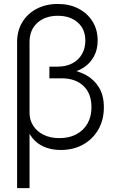

<svg xmlns="http://www.w3.org/2000/svg" viewBox="-20 -757 598 981"><path d="M67.4 204.1V-542.5Q67.4 -599.6 93.8 -643.3Q120.1 -687 167.2 -711.9Q214.4 -736.8 275.4 -736.8Q335.4 -736.8 381.3 -712.9Q427.2 -689 453.1 -647Q479 -605 479 -549.8Q479 -503.4 459.7 -468.3Q440.4 -433.1 407.2 -411.6Q374 -390.1 331.1 -382.8V-401.4Q379.9 -395.5 420.7 -372.8Q461.4 -350.1 486.1 -309.6Q510.7 -269 510.7 -208.5Q510.7 -145 482.7 -95.7Q454.6 -46.4 405 -18.6Q355.5 9.3 290.5 9.3Q250.5 9.3 216.8 -2.4Q183.1 -14.2 158.4 -37.8Q133.8 -61.5 119.6 -97.2L130.9 -106.4V204.1ZM283.7 -51.3Q333.5 -51.3 370.1 -70.8Q406.7 -90.3 427 -125.7Q447.3 -161.1 447.3 -208.5Q447.3 -279.8 406 -318.4Q364.7 -356.9 295.9 -356.9H232.4V-416.5H274.4Q317.4 -416.5 349.1 -433.1Q380.9 -449.7 398.4 -479.7Q416 -509.8 416 -549.8Q416 -607.4 377.7 -641.8Q339.4 -676.3 275.4 -676.3Q210.4 -676.3 170.7 -640.1Q130.9 -604 130.9 -542.5V-181.2Q130.9 -143.6 149.9 -114.3Q168.9 -85 203.1 -68.1Q237.3 -51.3 283.7 -51.3Z"/></svg>

Font: Inter 28pt Light
Style: Regular
Weight: 300
Designer: Rasmus Andersson
Foundry: rsms
Version: Version 4.001;git-66647c0bb